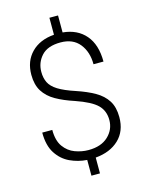

<svg xmlns="http://www.w3.org/2000/svg" viewBox="-134 -900 823 1082"><g transform="rotate(-15 277.5 -358.5)"><path d="M440.4 -175.8Q440.4 -229.5 405.8 -263.7Q371.1 -297.9 280.8 -329.1Q219.2 -349.1 174.6 -374.5Q129.9 -399.9 105.7 -438.2Q81.5 -476.6 81.5 -534.7Q81.5 -614.3 130.6 -664.1Q179.7 -713.9 263.2 -720.2V-819.3H313.5V-720.2Q398.4 -712.4 446 -656.5Q493.7 -600.6 493.7 -502H435.5Q435.5 -574.2 397.5 -621.6Q359.4 -668.9 287.1 -668.9Q211.9 -668.9 176 -629.6Q140.1 -590.3 140.1 -536.1Q140.1 -500.5 153.3 -473.6Q166.5 -446.8 201.2 -425Q235.8 -403.3 300.8 -381.8Q362.3 -361.3 406.7 -335.9Q451.2 -310.5 475.1 -272.7Q499 -234.9 499 -176.8Q499 -94.7 448 -46.4Q397 2 311.5 9.3V101.6H261.7V9.8Q209.5 6.3 162.6 -15.6Q115.7 -37.6 86.2 -83.5Q56.6 -129.4 56.6 -204.6H115.2Q115.2 -142.1 140.9 -106.4Q166.5 -70.8 205.6 -56.4Q244.6 -42 283.7 -42Q357.9 -42 399.2 -81.1Q440.4 -120.1 440.4 -175.8Z"/></g></svg>

Font: Vazirmatn RD FD ExtraLight
Style: Regular
Weight: 200
Designer: Saber Rastikerdar
Foundry: Saber Rastikerdar
Version: Version 33.003